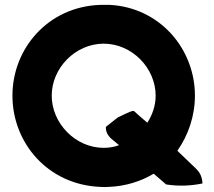

<svg xmlns="http://www.w3.org/2000/svg" viewBox="-20 -744 878 787"><path d="M428 22C495 19 556 0 610 -32L661 12C712 20 761 18 810 8C808 -20 801 -36 780 -56L707 -126C752 -190 779 -269 779 -352C779 -543 636 -713 430 -724H391C178 -717 31 -546 31 -352C31 -158 176 13 390 22C402 23 415 23 428 22ZM192 -352C192 -465 289 -565 405 -565C521 -565 618 -465 618 -352C618 -312 605 -274 584 -241C566 -256 546 -273 529 -289H524C515 -289 462 -262 462 -262L414 -224V-220C414 -201 424 -184 444 -169L468 -149C450 -142 428 -138 405 -138C289 -138 192 -239 192 -352Z"/></svg>

Font: Bluebird
Style: SfBdExt
Weight: 700
Designer: Jasper
Foundry: Cannot Into Space Fonts
Version: Version 0.98